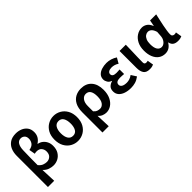

<svg xmlns="http://www.w3.org/2000/svg" viewBox="117 -1909 3206 3206"><g transform="rotate(-45 1720.5 -305.5)"><path d="M78 201V-536Q78 -615 105 -677Q132 -739 187.5 -775.5Q243 -812 330 -812Q391 -812 444.5 -790Q498 -768 532 -723Q566 -678 566 -608Q566 -550 540 -507Q514 -464 467 -434V-429Q513 -421 549 -393Q585 -365 606 -322Q627 -279 627 -224Q627 -144 594 -91Q561 -38 510 -12Q459 14 404 14Q357 14 308 -2.5Q259 -19 215 -65Q219 3 221 69Q223 135 226 201ZM363 -107Q412 -107 447.5 -139Q483 -171 483 -234Q483 -284 453.5 -319Q424 -354 365 -354Q337 -354 316 -347L297 -455Q368 -467 396.5 -506.5Q425 -546 425 -595Q425 -646 396.5 -671Q368 -696 331 -696Q278 -696 250 -650.5Q222 -605 220 -525Q217 -439 216 -353.5Q215 -268 215 -180Q250 -136 289 -121.5Q328 -107 363 -107Z M981 14Q910 14 849 -20.5Q788 -55 751 -121Q714 -187 714 -280Q714 -373 751 -438.5Q788 -504 849 -539Q910 -574 981 -574Q1052 -574 1113 -539Q1174 -504 1211 -438.5Q1248 -373 1248 -280Q1248 -187 1211 -121Q1174 -55 1113 -20.5Q1052 14 981 14ZM981 -106Q1040 -106 1068.5 -153Q1097 -200 1097 -280Q1097 -360 1068.5 -407Q1040 -454 981 -454Q923 -454 893.5 -407Q864 -360 864 -280Q864 -200 893.5 -153Q923 -106 981 -106Z M1366 201V-273Q1366 -376 1400.5 -442.5Q1435 -509 1494.5 -541.5Q1554 -574 1628 -574Q1749 -574 1816.5 -498.5Q1884 -423 1884 -289Q1884 -193 1851 -125Q1818 -57 1765 -21.5Q1712 14 1652 14Q1614 14 1575 -1Q1536 -16 1504 -54Q1507 14 1510 75Q1513 136 1514 201ZM1620 -107Q1667 -107 1700.5 -151.5Q1734 -196 1734 -287Q1734 -367 1707 -410Q1680 -453 1623 -453Q1573 -453 1539 -408Q1505 -363 1505 -283V-160Q1534 -127 1563 -117Q1592 -107 1620 -107Z M2230 14Q2159 14 2101 -5.5Q2043 -25 2009 -63.5Q1975 -102 1975 -158Q1975 -216 2006 -247.5Q2037 -279 2086 -292V-297Q2043 -311 2021.5 -346Q2000 -381 2000 -416Q2000 -471 2032.5 -505.5Q2065 -540 2118.5 -557Q2172 -574 2233 -574Q2283 -574 2332.5 -558.5Q2382 -543 2423 -515L2368 -420Q2310 -460 2240 -460Q2197 -460 2170.5 -443Q2144 -426 2144 -396Q2144 -337 2236 -337Q2253 -337 2273 -338.5Q2293 -340 2312 -341V-234Q2288 -236 2264.5 -237.5Q2241 -239 2218 -239Q2119 -239 2119 -172Q2119 -138 2151.5 -118.5Q2184 -99 2245 -99Q2274 -99 2308.5 -109.5Q2343 -120 2377 -146L2436 -53Q2383 -14 2333.5 0Q2284 14 2230 14Z M2675 14Q2592 14 2561 -33Q2530 -80 2530 -159V-560H2678Q2677 -492 2674.5 -417.5Q2672 -343 2670 -274Q2668 -205 2668 -153Q2668 -126 2679.5 -116Q2691 -106 2713 -106Q2729 -106 2747 -112L2765 -4Q2749 3 2728.5 8.5Q2708 14 2675 14Z M3043 14Q2977 14 2927 -20.5Q2877 -55 2849 -120Q2821 -185 2821 -276Q2821 -370 2855.5 -436.5Q2890 -503 2946.5 -538.5Q3003 -574 3068 -574Q3117 -574 3159 -546Q3201 -518 3227 -453H3231L3251 -560H3395Q3384 -510 3371.5 -454Q3359 -398 3348 -343Q3337 -288 3330 -240Q3323 -192 3323 -159Q3323 -131 3338.5 -118.5Q3354 -106 3378 -106Q3397 -106 3415 -113L3433 -4Q3419 3 3396.5 8.5Q3374 14 3342 14Q3286 14 3252 -9Q3218 -32 3207 -85H3203Q3145 14 3043 14ZM3077 -107Q3105 -107 3130.5 -125.5Q3156 -144 3173 -174.5Q3190 -205 3193 -242L3200 -341Q3181 -402 3152.5 -427.5Q3124 -453 3089 -453Q3060 -453 3032.5 -434Q3005 -415 2988 -376.5Q2971 -338 2971 -277Q2971 -191 2999.5 -149Q3028 -107 3077 -107Z"/></g></svg>

Font: Chiron Sans HK TT
Style: Bold
Weight: 700
Designer: Ryoko NISHIZUKA 西塚涼子 (kana, bopomofo & ideographs); Paul D. Hunt (Latin, Greek & Cyrillic); Sandoll Communications 산돌커뮤니
Foundry: Adobe
Version: Version 2.022;hotconv 1.0.109;makeotfexe 2.5.65596